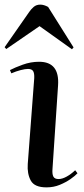

<svg xmlns="http://www.w3.org/2000/svg" viewBox="-27 -796 363 830"><path d="M121 -458Q122 -480 116 -489Q110 -498 94 -498Q82 -498 62.5 -493Q43 -488 22 -479L16 -493Q37 -504 71.5 -516.5Q106 -529 142 -529Q231 -529 224 -427L200 -67Q198 -44 203.5 -33Q209 -22 226 -22Q242 -22 261 -32.5Q280 -43 298 -60L308 -47Q298 -36 278 -22Q258 -8 231.5 3Q205 14 174 14Q122 14 106 -15.5Q90 -45 93 -87ZM291 -591 284 -583 144 -683 0 -584 -7 -592 99 -744Q107 -756 118.5 -766Q130 -776 147 -776Q163 -776 181 -766Z"/></svg>

Font: Literata 72pt Medium
Style: Italic
Weight: 500
Italic angle: -2°
Designer: Latin by Veronika Burian and Jose Scaglione. Greek by Irene Vlachou. Cyrillic by Vera Evstafieva
Foundry: TypeTogether
Version: Version 3.002